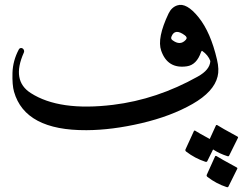

<svg xmlns="http://www.w3.org/2000/svg" viewBox="-20 -526 1024 788"><path d="M707.5 -503.9Q745.6 -516.6 795.2 -454.8Q844.7 -393.1 870.6 -281.2Q880.4 -240.2 873 -211.9Q857.9 -149.4 769.8 -99.1Q681.6 -48.8 560.8 -20.5Q439.9 7.8 335 8.3Q83 9.8 37.6 -149.4Q29.8 -176.8 31.2 -226.8Q32.7 -276.9 57.1 -322.8Q61 -329.6 67.6 -328.9Q74.2 -328.1 77.4 -322Q80.6 -315.9 77.6 -309.6Q26.4 -194.8 106.4 -144Q223.6 -68.8 443.8 -95.7Q624 -117.7 792 -211.9Q841.3 -239.3 843.3 -275.4Q834.5 -299.8 810.1 -316.9Q807.6 -318.8 805.2 -312.5Q787.1 -259.8 747.1 -253.9Q668 -242.2 641.6 -317.9Q623.5 -369.1 671.9 -470.7Q684.1 -496.1 707.5 -503.9ZM742.7 -362.8Q751 -372.1 738.3 -381.3Q697.3 -411.6 683.6 -375.5Q680.2 -366.7 687.5 -361.3Q719.7 -336.9 742.7 -362.8ZM917.5 239.7Q915.5 243.7 909.7 241.7Q867.7 228 831.5 200.2Q826.7 196.3 828.6 191.4L862.8 115.7Q864.7 111.3 873 117.2Q881.3 123 951.2 161.1Q955.6 163.6 953.6 167ZM830.6 135.7Q828.6 139.6 822.3 137.7Q780.3 124 744.1 96.2Q739.3 92.3 741.2 87.4L775.9 11.7Q777.8 7.3 785.6 13.2Q792.5 18.1 840.8 44.4L866.2 -11.2Q868.2 -15.6 876.2 -9.8Q884.3 -3.9 954.1 34.2Q958.5 36.6 956.5 40L920.4 112.8Q918.5 116.7 912.6 114.7Q881.8 105 854.5 87.4Z"/></svg>

Font: Amiri
Style: Slanted
Weight: 400
Italic angle: 9°
Designer: Khaled Hosny
Version: Version 000.107